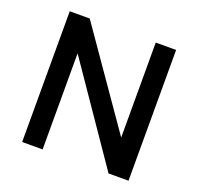

<svg xmlns="http://www.w3.org/2000/svg" viewBox="-123 -833 997 966"><g transform="rotate(20 376.0 -350.0)"><path d="M91 0V-700H198L551.5 -191.5V-700H660.5V0H553.5L200.5 -514.5V0Z"/></g></svg>

Font: Geologica Cursive
Style: Regular
Weight: 400
Designer: Sindre Bremnes, Frode Helland
Foundry: Monokrom Skriftforlag AS
Version: Version 1.010;gftools[0.9.28]